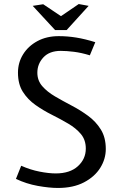

<svg xmlns="http://www.w3.org/2000/svg" viewBox="-20 -919 594 951"><path d="M370 -899 419 -890 310 -770H253L142 -890L194 -898L282 -839ZM267 12Q224.5 12 167.2 1.8Q110 -8.5 59 -33L85 -98Q130 -78 175.8 -69Q221.5 -60 256 -60Q326.5 -60 365.8 -95.8Q405 -131.5 405 -183Q405 -226 380.8 -255Q356.5 -284 318.2 -306.5Q280 -329 237 -350.5Q194 -372 155.8 -399Q117.5 -426 93.2 -464.2Q69 -502.5 69 -559Q69 -609 94.5 -650Q120 -691 165.5 -715.5Q211 -740 271 -740Q314 -740 357.5 -733Q401 -726 452 -710L425 -645Q382.5 -658 345.8 -662.5Q309 -667 281 -667Q225 -667 195 -634.8Q165 -602.5 165 -559Q165 -520 189.5 -492Q214 -464 252.5 -441.5Q291 -419 334.5 -396.2Q378 -373.5 416.5 -345.2Q455 -317 479.5 -277.5Q504 -238 504 -181Q504 -131.5 476.5 -87.5Q449 -43.5 396 -15.8Q343 12 267 12Z"/></svg>

Font: Expletus Sans
Style: Regular
Weight: 400
Designer: Jasper de Waard
Foundry: Designtown
Version: Version 7.500